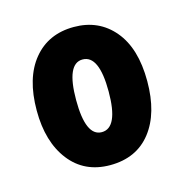

<svg xmlns="http://www.w3.org/2000/svg" viewBox="-65 -784 467 485"><g transform="rotate(-15 168.0 -541.5)"><path d="M312 -542Q312 -458 274 -409.5Q236 -361 167 -361Q100 -361 61.5 -410.5Q23 -460 23 -542Q23 -627 62 -674.5Q101 -722 168 -722Q233 -722 272.5 -675Q312 -628 312 -542ZM126 -542Q126 -447 168 -447Q211 -447 211 -542Q211 -637 168 -637Q126 -637 126 -542Z"/></g></svg>

Font: Noto Sans Myanmar UI ExtraCondensed ExtraBold
Style: Regular
Weight: 800
Width: 2
Designer: Monotype Design Team
Foundry: Monotype Imaging Inc.
Version: Version 2.103; ttfautohint (v1.8.4.7-5d5b)